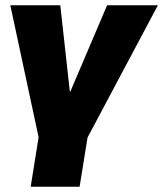

<svg xmlns="http://www.w3.org/2000/svg" viewBox="-20 -526 617 726"><path d="M96 180 126 -7 19 -506H208L244 -180H246L385 -506H577L311 -6L281 180Z"/></svg>

Font: Nunito Sans 7pt SemiCondensed Black
Style: Italic
Weight: 900
Width: 4
Italic angle: -9°
Designer: Vernon Adams
Foundry: Vernon Adams
Version: Version 3.101;gftools[0.9.27]